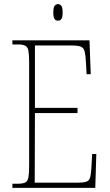

<svg xmlns="http://www.w3.org/2000/svg" viewBox="-20 -909 530 929"><path d="M40 0V-20H65Q90 -20 102 -26Q114 -32 117.5 -51Q121 -70 121 -108V-606Q121 -645 117.5 -663.5Q114 -682 102 -688Q90 -694 65 -694H40V-714H413L419 -550H399L396 -606Q394 -643 389.5 -660.5Q385 -678 370.5 -683.5Q356 -689 325 -689H149V-387H355V-362H149L148 -25H354Q384 -25 398 -30Q412 -35 416 -49.5Q420 -64 422 -94L426 -164H446L441 0ZM260 -809Q250 -809 244 -817Q238 -825 238 -849Q238 -872 244 -880.5Q250 -889 260 -889Q271 -889 277 -880.5Q283 -872 283 -849Q283 -825 277 -817Q271 -809 260 -809Z"/></svg>

Font: Noto Serif Tamil Condensed Thin
Style: Regular
Weight: 100
Width: 3
Designer: Indian Type Foundry, Tom Grace, and the Monotype Design Team
Foundry: Monotype Imaging Inc.
Version: Version 2.004; ttfautohint (v1.8.4.7-5d5b)